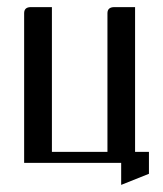

<svg xmlns="http://www.w3.org/2000/svg" viewBox="-20 -458 458 540"><path d="M47.9 0V-420.9Q47.9 -438 66.9 -438H126V-30.8H282.2V-420.9Q282.2 -438 301.8 -438H359.9V-30.8H398.9V30.8L320.8 62V0Z"/></svg>

Font: Hhenum
Style: Regular
Weight: 400
Designer: T. Christopher White
Version: Version 1.0